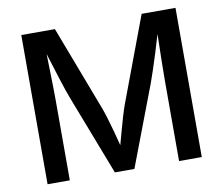

<svg xmlns="http://www.w3.org/2000/svg" viewBox="-79 -825 1072 922"><g transform="rotate(-10 456.5 -364.0)"><path d="M80.6 0V-727.5H244.6L403.3 -310.1Q410.6 -290.5 419.9 -259.5Q429.2 -228.5 439 -192.9Q448.7 -157.2 457 -124Q465.8 -156.2 475.6 -191.9Q485.4 -227.5 494.6 -258.8Q503.9 -290 511.2 -310.1L667.5 -727.5H832.5V0H721.7V-391.6Q721.7 -431.6 722.9 -494.9Q724.1 -558.1 725.6 -619.1Q712.9 -574.7 699.2 -531.2Q685.5 -487.8 673.3 -450.9Q661.1 -414.1 652.8 -391.6L503.9 0H408.7L257.8 -391.6Q245.1 -424.3 225.3 -486.8Q205.6 -549.3 184.6 -616.7Q185.5 -578.6 186.5 -537.1Q187.5 -495.6 188.2 -457.5Q189 -419.4 189 -391.6V0Z"/></g></svg>

Font: Inter Medium
Style: Regular
Weight: 500
Designer: Rasmus Andersson
Foundry: rsms
Version: Version 4.001;git-9221beed3